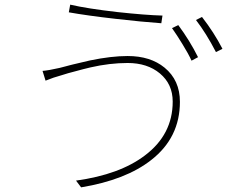

<svg xmlns="http://www.w3.org/2000/svg" viewBox="-20 -781 1040 826"><path d="M832 -535 804 -520Q791 -549 765 -591Q742 -629 720 -660L747 -673Q796 -607 832 -535ZM937 -571 909 -557Q867 -638 823 -695L849 -708Q901 -641 937 -571ZM668 -465Q614 -510 529 -510Q452 -510 369 -491Q339 -484 303 -474L288 -470L273 -466Q255 -460 247 -458Q210 -448 176 -434L163 -476Q189 -478 237 -489Q247 -491 264 -496L279 -500L295 -504Q336 -514 367 -521Q459 -540 529 -540Q627 -540 688 -490Q754 -436 754 -343Q754 -189 631 -93Q522 -7 329 25L307 -4Q495 -30 603 -112Q723 -202 723 -344Q723 -419 668 -465ZM486 -729Q606 -716 679 -714L674 -681Q590 -687 477 -700Q354 -714 276 -728L282 -761Q355 -744 486 -729Z"/></svg>

Font: Noto Sans CJK TC Thin
Style: Regular
Weight: 250
Designer: Ryoko NISHIZUKA ???? (kana & ideographs); Paul D. Hunt (Latin, Greek & Cyrillic); Wenlong ZHANG ??? (bopomofo); Sandoll 
Foundry: Adobe Systems Incorporated
Version: Version 1.004 January 19, 2016